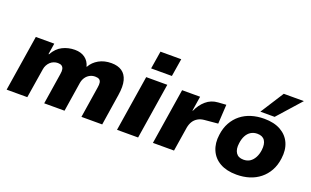

<svg xmlns="http://www.w3.org/2000/svg" viewBox="-85 -1198 2641 1633"><g transform="rotate(20 1235.5 -381.0)"><path d="M29 0 109 -506H276L260 -406H265Q298 -466 349.5 -491.5Q401 -517 460 -517Q516 -517 552.5 -490Q589 -463 601 -415L604 -417Q629 -462 677.5 -489.5Q726 -517 791 -517Q849 -517 886 -492Q923 -467 937 -415.5Q951 -364 938 -283L894 0H706L750 -281Q755 -309 752 -327Q749 -345 736.5 -353.5Q724 -362 700 -362Q673 -362 651 -350Q629 -338 614.5 -317Q600 -296 595 -268L553 0H369L413 -281Q418 -309 414 -326.5Q410 -344 397.5 -353Q385 -362 362 -362Q343 -362 325 -355Q307 -348 293.5 -335Q280 -322 271 -305Q262 -288 259 -268L216 0Z M1122 -590 1148 -751H1336L1310 -590ZM1028 0 1108 -506H1299L1219 0Z M1353 0 1433 -506H1596L1575 -373H1579Q1604 -431 1649 -470Q1694 -509 1756 -513L1829 -518L1819 -344L1699 -333Q1664 -330 1639 -315Q1614 -300 1599.5 -276.5Q1585 -253 1579 -221L1544 0Z M2112 11Q2022 11 1962 -23Q1902 -57 1875.5 -118.5Q1849 -180 1860 -257Q1868 -321 1895 -369.5Q1922 -418 1963.5 -451Q2005 -484 2058.5 -500.5Q2112 -517 2174 -517Q2264 -517 2324 -483Q2384 -449 2410.5 -389Q2437 -329 2426 -250Q2418 -186 2391 -137.5Q2364 -89 2322 -55.5Q2280 -22 2227 -5.5Q2174 11 2112 11ZM2124 -129Q2159 -129 2183 -145Q2207 -161 2223 -190.5Q2239 -220 2244 -259Q2251 -315 2230.5 -346Q2210 -377 2162 -377Q2129 -377 2104 -361.5Q2079 -346 2063.5 -317Q2048 -288 2043 -248Q2035 -193 2056 -161Q2077 -129 2124 -129ZM2121 -562 2256 -773H2438L2250 -562Z"/></g></svg>

Font: Nunito Sans 7pt Black
Style: Italic
Weight: 900
Italic angle: -9°
Version: Version 3.101;gftools[0.9.27]